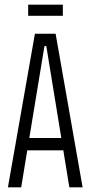

<svg xmlns="http://www.w3.org/2000/svg" viewBox="-20 -805 390 825"><path d="M14 0 130 -660H219L335 0H278L179 -607H171L71 0ZM87 -159V-212H260V-159ZM101 -737V-785H250V-737Z"/></svg>

Font: Bricolage Grotesque 72pt Condensed ExtraLight
Style: Regular
Weight: 250
Width: 3
Designer: Mathieu Triay
Foundry: Atelier Triay
Version: Version 1.001;gftools[0.9.33.dev8+g029e19f]